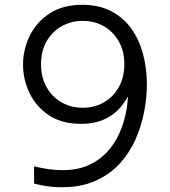

<svg xmlns="http://www.w3.org/2000/svg" viewBox="-20 -770 709 800"><path d="M323 -750Q392 -750 443 -723.5Q494 -697 527 -651Q560 -605 576 -544.5Q592 -484 592 -417Q592 -363 580.5 -303.5Q569 -244 544 -188Q519 -132 478 -87.5Q437 -43 377.5 -16.5Q318 10 239 10Q191 10 156.5 2.5Q122 -5 122 -5V-77Q122 -77 139.5 -73Q157 -69 184 -65Q211 -61 240 -61Q303 -61 348.5 -81.5Q394 -102 425.5 -136Q457 -170 475.5 -210.5Q494 -251 503 -292Q512 -333 513 -368Q507 -357 494 -338Q481 -319 458 -299.5Q435 -280 400.5 -267Q366 -254 317 -254Q237 -254 183.5 -290Q130 -326 103 -382.5Q76 -439 76 -500Q76 -563 103.5 -620Q131 -677 186 -713.5Q241 -750 323 -750ZM325 -683Q276 -683 236.5 -660.5Q197 -638 174 -597.5Q151 -557 151 -502Q151 -448 174 -407Q197 -366 236.5 -343.5Q276 -321 325 -321Q374 -321 413 -343.5Q452 -366 475 -407Q498 -448 498 -502Q498 -557 475 -597.5Q452 -638 413 -660.5Q374 -683 325 -683Z"/></svg>

Font: Be Vietnam Pro Light
Style: Regular
Weight: 300
Designer: Lam Bao, Tony Le, Vietanh Nguyen
Foundry: Yellow Type Foundry
Version: Version 1.002; ttfautohint (v1.8.3)